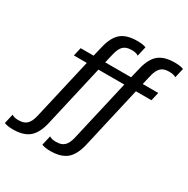

<svg xmlns="http://www.w3.org/2000/svg" viewBox="-267 -910 1257 1286"><g transform="rotate(30 362.0 -267.0)"><path d="M243.2 -575.2Q262.7 -659.7 305.7 -695.8Q348.6 -731.9 429.2 -731.9H435.1Q472.2 -731.9 498 -722.2L481 -647.9Q461.9 -660.2 434.1 -660.2H424.8Q385.3 -660.2 364 -639.4Q342.8 -618.7 332 -573.2L314.9 -500H515.1L533.2 -575.2Q552.7 -659.7 595.7 -695.8Q638.7 -731.9 719.2 -731.9H725.1Q762.2 -731.9 788.1 -722.2L771 -647.9Q752 -660.2 724.1 -660.2H714.8Q675.3 -660.2 654.1 -639.4Q632.8 -618.7 622.1 -573.2L605 -500H725.1L710 -435.1H589.8L481 41Q461.4 125.5 418 161.9Q374.5 198.2 293.9 198.2H288.1Q252.9 198.2 226.1 188L243.2 113.8Q262.2 126 289.1 126H297.9Q337.4 126 358.9 105.2Q380.4 84.5 391.1 39.1L500 -435.1H299.8L190.9 41Q171.4 125.5 127.9 161.9Q84.5 198.2 3.9 198.2H-2Q-37.1 198.2 -64 188L-46.9 113.8Q-27.8 126 -1 126H7.8Q47.4 126 68.8 105.2Q90.3 84.5 101.1 39.1L210 -435.1H109.9L125 -500H225.1Z"/></g></svg>

Font: Perun
Style: Italic
Weight: 400
Italic angle: -12°
Foundry: Stefan Peev, Context Ltd
Version: Version 001.000